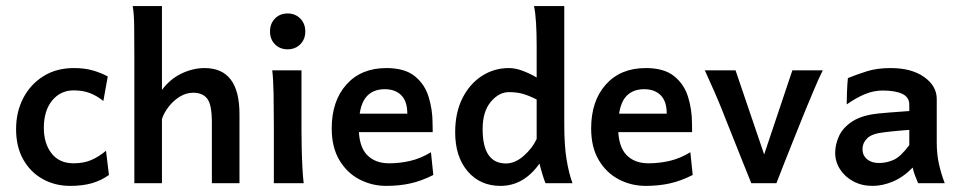

<svg xmlns="http://www.w3.org/2000/svg" viewBox="-20 -606 3177 635"><path d="M211.9 8.8Q162.6 8.8 122.1 -13.4Q81.5 -35.6 57.4 -77.6Q33.2 -119.6 33.2 -179.2Q33.2 -235.8 56.9 -281.5Q80.6 -327.1 123.5 -354Q166.5 -380.9 224.6 -380.9Q260.7 -380.9 288.6 -372.6Q316.4 -364.3 336.4 -353L321.8 -272Q300.8 -289.1 277.3 -298.1Q253.9 -307.1 223.6 -307.1Q180.2 -307.1 152.6 -273.7Q125 -240.2 125 -183.1Q125 -131.3 150.6 -98.6Q176.3 -65.9 223.6 -65.9Q256.8 -65.9 281.7 -76.7Q306.6 -87.4 330.6 -107.4L340.3 -27.3Q314.5 -8.8 283.7 0Q252.9 8.8 211.9 8.8Z M424.3 0Q424.3 0 424.3 -25.1Q424.3 -50.3 424.3 -91.1Q424.3 -131.8 424.3 -179.9Q424.3 -228 424.3 -274.9Q424.3 -321.8 424.3 -358.9Q424.3 -396 424.3 -413.6Q424.3 -472.7 423.8 -517.3Q423.3 -562 418.9 -585.9H515.6Q515.6 -585.9 515.6 -566.9Q515.6 -547.9 515.6 -517.8Q515.6 -487.8 515.6 -453.4Q515.6 -418.9 515.6 -387.5Q515.6 -356 515.6 -334.2Q515.6 -312.5 515.6 -308.6Q542.5 -344.7 580.3 -362.8Q618.2 -380.9 656.7 -380.9Q772 -380.9 772 -228.5Q772 -210.4 772 -181.9Q772 -153.3 772 -122.1Q772 -90.8 772 -63Q772 -35.2 772 -17.6Q772 0 772 0H680.7Q680.7 0 680.7 -23.7Q680.7 -47.4 680.7 -81.8Q680.7 -116.2 680.7 -149.2Q680.7 -182.1 680.7 -201.2Q680.7 -259.8 665.5 -279.5Q650.4 -299.3 618.7 -299.3Q595.7 -299.3 574.7 -286.4Q553.7 -273.4 538.1 -253.4Q522.5 -233.4 515.6 -212.4V0Z M885.7 0Q885.7 0 885.7 -19.8Q885.7 -39.6 885.7 -70.3Q885.7 -101.1 885.7 -134.3Q885.7 -167.5 885.7 -193.8Q885.7 -247.6 884.8 -296.1Q883.8 -344.7 880.4 -373.5H977.1V-173.8Q977.1 -150.4 977.8 -116.9Q978.5 -83.5 980.2 -51.5Q981.9 -19.5 984.4 0ZM931.2 -442.9Q905.8 -442.9 889.4 -459.5Q873 -476.1 873 -502Q873 -527.8 889.4 -544.7Q905.8 -561.5 931.2 -561.5Q956.5 -561.5 973.1 -544.7Q989.7 -527.8 989.7 -502Q989.7 -476.1 973.1 -459.5Q956.5 -442.9 931.2 -442.9Z M1257.8 8.8Q1210 8.8 1168.7 -12.7Q1127.4 -34.2 1102.3 -76.7Q1077.1 -119.1 1077.1 -181.2Q1077.1 -272 1125.7 -326.4Q1174.3 -380.9 1257.8 -380.9Q1318.8 -380.9 1352.1 -353.8Q1385.3 -326.7 1397.9 -284.7Q1410.6 -242.7 1410.6 -198.7Q1410.6 -193.4 1410.9 -183.6Q1411.1 -173.8 1411.1 -168.9H1132.8V-230H1327.1Q1327.1 -271 1307.1 -291Q1287.1 -311 1252.4 -311Q1210 -311 1188.2 -281.5Q1166.5 -252 1166.5 -184.6Q1166.5 -123 1193.1 -94.5Q1219.7 -65.9 1267.1 -65.9Q1302.7 -65.9 1337.2 -74Q1371.6 -82 1405.3 -102.5L1413.1 -27.3Q1373.5 -7.3 1336.9 0.7Q1300.3 8.8 1257.8 8.8Z M1635.3 8.8Q1567.9 8.8 1526.6 -39.6Q1485.4 -87.9 1485.4 -168.5Q1485.4 -233.4 1509.3 -281Q1533.2 -328.6 1573.5 -354.7Q1613.8 -380.9 1663.1 -380.9Q1685.1 -380.9 1710 -371.3Q1734.9 -361.8 1754.9 -349.6V-452.1Q1754.9 -496.1 1752.9 -529.5Q1751 -563 1746.1 -585.9H1846.2V-193.8Q1846.2 -124.5 1854 -77.6Q1861.8 -30.8 1873.5 0H1784.2Q1780.3 -8.8 1774.7 -27.1Q1769 -45.4 1764.2 -64.9Q1711.9 8.8 1635.3 8.8ZM1653.3 -65.4Q1683.6 -65.4 1712.4 -90.8Q1741.2 -116.2 1754.9 -146.5V-276.9Q1729 -290 1709 -295.7Q1689 -301.3 1663.1 -301.3Q1629.9 -301.3 1603 -269Q1576.2 -236.8 1576.2 -179.2Q1576.2 -65.4 1653.3 -65.4Z M2115.7 8.8Q2067.9 8.8 2026.6 -12.7Q1985.4 -34.2 1960.2 -76.7Q1935.1 -119.1 1935.1 -181.2Q1935.1 -272 1983.6 -326.4Q2032.2 -380.9 2115.7 -380.9Q2176.8 -380.9 2210 -353.8Q2243.2 -326.7 2255.9 -284.7Q2268.6 -242.7 2268.6 -198.7Q2268.6 -193.4 2268.8 -183.6Q2269 -173.8 2269 -168.9H1990.7V-230H2185.1Q2185.1 -271 2165 -291Q2145 -311 2110.4 -311Q2067.9 -311 2046.1 -281.5Q2024.4 -252 2024.4 -184.6Q2024.4 -123 2051 -94.5Q2077.6 -65.9 2125 -65.9Q2160.6 -65.9 2195.1 -74Q2229.5 -82 2263.2 -102.5L2271 -27.3Q2231.4 -7.3 2194.8 0.7Q2158.2 8.8 2115.7 8.8Z M2464.8 0Q2464.8 0 2457 -19.3Q2449.2 -38.6 2437 -69.1Q2424.8 -99.6 2411.4 -133.3Q2397.9 -167 2386.2 -196.5Q2374.5 -226.1 2367.7 -243.2Q2358.9 -265.6 2342.3 -303.7Q2325.7 -341.8 2311 -373.5H2412.6L2507.3 -95.2L2600.6 -373.5H2701.2Q2685.5 -341.8 2669.7 -303.5Q2653.8 -265.1 2644.5 -243.2Q2638.7 -229 2627.2 -200.4Q2615.7 -171.9 2602.1 -137.7Q2588.4 -103.5 2575.9 -72Q2563.5 -40.5 2555.7 -20.3Q2547.9 0 2547.9 0Z M2865.7 8.8Q2830.1 8.8 2802 -6.3Q2773.9 -21.5 2758.1 -46.4Q2742.2 -71.3 2742.2 -100.6Q2742.2 -128.4 2755.1 -156.5Q2768.1 -184.6 2800 -205.1Q2832 -225.6 2888.7 -231Q2900.9 -232.4 2921.4 -233.9Q2941.9 -235.4 2960.7 -236.8Q2979.5 -238.3 2987.3 -238.8V-259.8Q2987.3 -284.7 2963.9 -295.7Q2940.4 -306.6 2899.4 -306.6Q2870.1 -306.6 2841.3 -294.9Q2812.5 -283.2 2780.3 -260.7Q2780.3 -272.9 2781.2 -300.8Q2782.2 -328.6 2784.2 -347.7Q2814 -359.9 2847.4 -370.4Q2880.9 -380.9 2925.8 -380.9Q2994.6 -380.9 3036.4 -351.3Q3078.1 -321.8 3078.1 -278.3V-135.3Q3078.1 -95.7 3085.4 -63.2Q3092.8 -30.8 3104.5 0H3016.6Q3013.2 -8.3 3007.6 -22Q3002 -35.6 2998.5 -51.8Q2966.8 -19.5 2932.6 -5.4Q2898.4 8.8 2865.7 8.8ZM2887.2 -66.9Q2911.6 -66.9 2935.1 -77.1Q2958.5 -87.4 2987.3 -126V-176.3Q2979 -175.8 2963.4 -174.6Q2947.8 -173.3 2931.2 -171.6Q2914.6 -169.9 2904.3 -168.5Q2863.3 -164.1 2847.9 -148.4Q2832.5 -132.8 2832.5 -112.3Q2832.5 -92.3 2847.4 -79.6Q2862.3 -66.9 2887.2 -66.9Z"/></svg>

Font: Harmattan SemiBold
Style: Regular
Weight: 600
Designer: George W. Nuss III and SIL International
Foundry: SIL International
Version: Version 4.000